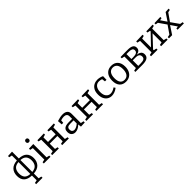

<svg xmlns="http://www.w3.org/2000/svg" viewBox="453 -2671 4801 4801"><g transform="rotate(-45 2853.5 -271.0)"><path d="M462 187V230H236V187L314 170V3Q176 -2 108.5 -67Q41 -132 41 -253Q41 -374 108.5 -447Q176 -520 314 -530V-706L236 -722V-765L384 -772V-531Q524 -525 590.5 -457.5Q657 -390 657 -273Q657 -158 591 -83.5Q525 -9 384 2V170ZM578 -270Q578 -363 532.5 -415.5Q487 -468 384 -475V-54Q488 -64 533 -120Q578 -176 578 -270ZM120 -259Q120 -162 165.5 -110.5Q211 -59 314 -53V-474Q211 -466 165.5 -410.5Q120 -355 120 -259Z M973 -43V0H737V-43L815 -60V-466L737 -482V-525L895 -531V-60ZM849 -639Q826 -639 811 -653.5Q796 -668 796 -695Q796 -722 811.5 -736.5Q827 -751 850 -751Q874 -751 889 -736.5Q904 -722 904 -695Q904 -668 888.5 -653.5Q873 -639 849 -639Z M1034 0V-43L1112 -61V-466L1034 -483V-525L1268 -531V-489L1192 -469V-306H1463V-468L1387 -483V-525L1622 -531V-489L1543 -469V-61L1622 -43V0H1387V-43L1463 -60V-246H1192V-60L1268 -43V0Z M2046 5 2035 -82Q1992 -37 1942.5 -14Q1893 9 1847 9Q1789 9 1749 -28.5Q1709 -66 1709 -141Q1709 -198 1733.5 -230.5Q1758 -263 1802 -276Q1846 -289 1905 -289H2027V-374Q2027 -428 1998 -452Q1969 -476 1918 -476Q1868 -476 1807 -456L1799 -375H1745L1737 -499Q1794 -518 1844 -527.5Q1894 -537 1937 -537Q2016 -537 2061.5 -501.5Q2107 -466 2107 -388V-60L2186 -45V-1ZM1790 -147Q1790 -98 1813.5 -75Q1837 -52 1873 -52Q1907 -52 1948 -72Q1989 -92 2027 -127V-236H1917Q1846 -236 1818 -214.5Q1790 -193 1790 -147Z M2243 0V-43L2321 -61V-466L2243 -483V-525L2477 -531V-489L2401 -469V-306H2672V-468L2596 -483V-525L2831 -531V-489L2752 -469V-61L2831 -43V0H2596V-43L2672 -60V-246H2401V-60L2477 -43V0Z M3139 9Q3075 9 3023.5 -22.5Q2972 -54 2942.5 -114Q2913 -174 2913 -258Q2913 -355 2948 -416.5Q2983 -478 3040.5 -507.5Q3098 -537 3164 -537Q3204 -537 3249.5 -526Q3295 -515 3329 -496L3325 -371H3271L3258 -460Q3235 -469 3209 -473.5Q3183 -478 3163 -478Q3085 -478 3040.5 -420Q2996 -362 2996 -263Q2996 -161 3041.5 -107Q3087 -53 3157 -53Q3192 -53 3232.5 -67.5Q3273 -82 3316 -113L3344 -69Q3292 -29 3240 -10Q3188 9 3139 9Z M3656 -537Q3765 -537 3828 -468Q3891 -399 3891 -273Q3891 -187 3861 -124Q3831 -61 3774.5 -26Q3718 9 3639 9Q3531 9 3470 -58.5Q3409 -126 3409 -253Q3409 -340 3438.5 -404Q3468 -468 3523.5 -502.5Q3579 -537 3656 -537ZM3652 -478Q3575 -478 3534 -420Q3493 -362 3493 -257Q3493 -154 3532 -102Q3571 -50 3644 -50Q3724 -50 3765.5 -108Q3807 -166 3807 -269Q3807 -371 3766.5 -424.5Q3726 -478 3652 -478Z M4133 -528H4233Q4329 -528 4379.5 -498.5Q4430 -469 4430 -402Q4430 -349 4398 -319.5Q4366 -290 4303 -279Q4373 -272 4413.5 -239.5Q4454 -207 4454 -143Q4454 -71 4398.5 -35.5Q4343 0 4225 0H3975V-43L4053 -60V-466L3975 -482V-525ZM4217 -473H4133V-298H4192Q4277 -298 4313.5 -321Q4350 -344 4350 -390Q4350 -435 4317 -454Q4284 -473 4217 -473ZM4216 -56Q4297 -56 4333.5 -78Q4370 -100 4370 -151Q4370 -200 4337.5 -226Q4305 -252 4236 -252H4133V-56Z M4529 0V-43L4607 -61V-466L4529 -483V-525L4760 -531V-489L4684 -469V-157L4962 -447V-468L4885 -483V-525L5116 -531V-489L5038 -469V-61L5116 -43V0H4885V-43L4961 -60V-379L4684 -83V-58L4760 -43V0Z M5163 0V-43L5235 -57L5382 -269L5241 -471L5174 -482V-525L5388 -532V-488L5325 -477L5432 -320L5569 -525L5681 -532V-488L5611 -473L5467 -268L5616 -57L5691 -43V0H5468V-43L5530 -53L5418 -216L5275 0Z"/></g></svg>

Font: Bitter
Style: Regular
Weight: 400
Designer: Sol Matas, and Bitter project Authors
Foundry: Sol Matas
Version: Version 2.001